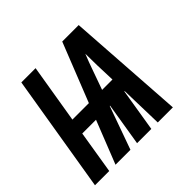

<svg xmlns="http://www.w3.org/2000/svg" viewBox="-166 -660 800 800"><g transform="rotate(-45 234.0 -260.0)"><path d="M-32 0 54 -520H138L95 -260H192L295 -520H392L427 0H338L333 -190H331L300 0H216L247 -190H245L177 0H89L164 -190H83L52 0ZM331 -260 328 -347Q328 -364 327.5 -381.5Q327 -399 327 -416Q320 -399 313.5 -381.5Q307 -364 301 -347L270 -260Z"/></g></svg>

Font: Iosevka Extrabold Oblique
Style: Regular
Weight: 800
Italic angle: -9°
Monospace: yes
Designer: Belleve Invis
Foundry: Belleve Invis
Version: Version 32.5.0; ttfautohint (v1.8.4)